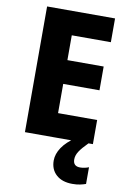

<svg xmlns="http://www.w3.org/2000/svg" viewBox="-102 -774 715 1074"><g transform="rotate(10 255.5 -237.5)"><path d="M462 0H76V-714H462V-579H240V-438H446V-303H240V-137H462ZM374 102Q374 141 414 141Q427 141 440.5 138Q454 135 463 131V226Q449 231 430.5 235Q412 239 387 239Q329 239 295.5 209Q262 179 262 128Q262 91 287 53.5Q312 16 365 -19L437 0Q404 33 389 56Q374 79 374 102Z"/></g></svg>

Font: Noto Sans SemiCondensed ExtraBold
Style: Regular
Weight: 800
Width: 4
Designer: Monotype Design Team
Foundry: Monotype Imaging Inc.
Version: Version 2.013; ttfautohint (v1.8.4.7-5d5b)